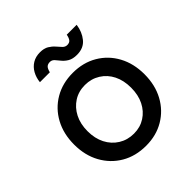

<svg xmlns="http://www.w3.org/2000/svg" viewBox="-196 -832 972 972"><g transform="rotate(-45 290.0 -345.5)"><path d="M292 12Q217 12 160 -21.5Q103 -55 70.5 -114Q38 -173 38 -250Q38 -327 70 -386Q102 -445 159 -478.5Q216 -512 290 -512Q364 -512 421 -478.5Q478 -445 510 -386Q542 -327 542 -250Q542 -173 510 -114Q478 -55 421.5 -21.5Q365 12 292 12ZM292 -75Q337 -75 372 -97.5Q407 -120 426.5 -159Q446 -198 446 -250Q446 -302 426.5 -341Q407 -380 371 -402.5Q335 -425 290 -425Q244 -425 209 -402.5Q174 -380 154 -341Q134 -302 134 -250Q134 -198 154 -159Q174 -120 210 -97.5Q246 -75 292 -75ZM370 -561Q340 -561 321.5 -572Q303 -583 292 -597Q281 -611 271 -622Q261 -633 247 -633Q232 -633 223.5 -625Q215 -617 210 -596H139Q142 -626 155.5 -650.5Q169 -675 192 -689Q215 -703 246 -703Q275 -703 293 -692Q311 -681 323 -667Q335 -653 345.5 -642Q356 -631 370 -631Q387 -631 394.5 -641.5Q402 -652 405 -670H476Q470 -625 444 -593Q418 -561 370 -561Z"/></g></svg>

Font: Figtree Light Medium
Style: Regular
Weight: 500
Version: Version 2.001;gftools[0.9.30]